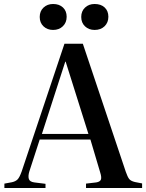

<svg xmlns="http://www.w3.org/2000/svg" viewBox="-20 -942 734 962"><path d="M2 0V-22L40 -29Q58 -33 68 -43Q78 -53 89 -84L303 -723H395L610 -82Q619 -56 627 -45.5Q635 -35 656 -30L692 -23V0H411V-22L462 -28Q481 -31 485.5 -42Q490 -53 482 -78L433 -243H179L127 -83Q120 -60 124.5 -45.5Q129 -31 152 -28L208 -21V0ZM190 -271H423L309 -633H307ZM454 -792Q425 -792 406 -810Q387 -828 387 -857Q387 -886 406 -904Q425 -922 454 -922Q486 -922 504.5 -904.5Q523 -887 523 -858Q523 -829 504 -810.5Q485 -792 454 -792ZM246 -792Q217 -792 198 -810Q179 -828 179 -857Q179 -886 198 -904Q217 -922 246 -922Q277 -922 295.5 -904.5Q314 -887 314 -858Q314 -829 295 -810.5Q276 -792 246 -792Z"/></svg>

Font: Literata 60pt Medium
Style: Regular
Weight: 500
Designer: Latin by Veronika Burian and Jose Scaglione. Greek by Irene Vlachou. Cyrillic by Vera Evstafieva.
Foundry: TypeTogether
Version: Version 3.103;gftools[0.9.29]